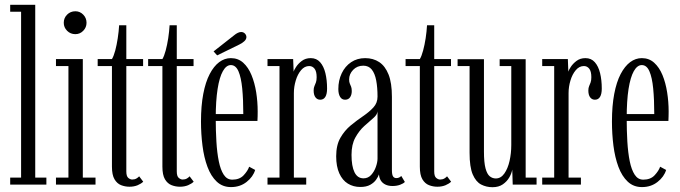

<svg xmlns="http://www.w3.org/2000/svg" viewBox="-20 -770 2838 801"><path d="M22.5 0V-29H68V-721H22.5V-750H127V-29H173.5V0Z M213.5 0V-29H265.5V-494.5H213.5V-523.5H325.5V-29H378.5V0ZM294.5 -627.5Q274 -627.5 260 -641.5Q246 -655.5 246 -675Q246 -695 260 -709Q274 -723 294.5 -723Q313.5 -723 327.2 -709Q341 -695 341 -675Q341 -655.5 327.2 -641.5Q313.5 -627.5 294.5 -627.5Z M520 9Q502 9 485.2 2.5Q468.5 -4 457.8 -22Q447 -40 447 -75V-494.5H387.5V-523.5H447Q454.5 -536 460.8 -559.2Q467 -582.5 471.2 -610.5Q475.5 -638.5 477 -664.5H507V-523.5H577V-494.5H507V-55Q507 -34.5 515.2 -27.8Q523.5 -21 531.5 -21Q542 -21 549.5 -25.5Q557 -30 560.5 -34.5L577.5 -12Q569 -3.5 554 2.8Q539 9 520 9Z M730.5 9Q712.5 9 695.8 2.5Q679 -4 668.2 -22Q657.5 -40 657.5 -75V-494.5H598V-523.5H657.5Q665 -536 671.2 -559.2Q677.5 -582.5 681.8 -610.5Q686 -638.5 687.5 -664.5H717.5V-523.5H787.5V-494.5H717.5V-55Q717.5 -34.5 725.8 -27.8Q734 -21 742 -21Q752.5 -21 760 -25.5Q767.5 -30 771 -34.5L788 -12Q779.5 -3.5 764.5 2.8Q749.5 9 730.5 9Z M943.5 10.5Q908.5 10.5 884.2 -12.2Q860 -35 845.5 -74Q831 -113 824.8 -162Q818.5 -211 818.5 -263Q818.5 -328.5 828 -378.2Q837.5 -428 854.8 -461Q872 -494 894.5 -510.8Q917 -527.5 943 -527.5Q973.5 -527.5 994.8 -508.2Q1016 -489 1029.2 -456.8Q1042.5 -424.5 1048.8 -385Q1055 -345.5 1055 -305Q1055 -295 1054.8 -285Q1054.5 -275 1054 -265.5H873V-294H995Q995 -355 990.5 -401Q986 -447 974.8 -472.8Q963.5 -498.5 943 -498.5Q924 -498.5 909.8 -473.2Q895.5 -448 887.8 -398.8Q880 -349.5 880 -277Q880 -225.5 882.8 -179.2Q885.5 -133 892.8 -97.2Q900 -61.5 913.5 -41Q927 -20.5 949 -20.5Q979.5 -20.5 996.5 -38.8Q1013.5 -57 1019.5 -74.5L1044.5 -61Q1036 -32.5 1008.8 -11Q981.5 10.5 943.5 10.5ZM886 -539 871 -555.5 957 -623Q964 -629 971.8 -632.8Q979.5 -636.5 986 -636.5Q992.5 -636.5 997.5 -633.5Q1002.5 -630.5 1005.5 -625Q1008 -620.5 1008 -615.5Q1008 -606 999 -597.8Q990 -589.5 978 -584Z M1096 0V-29H1146V-494.5H1096V-523.5H1203L1205 -471Q1206 -476.5 1214.8 -490.2Q1223.5 -504 1239 -515.8Q1254.5 -527.5 1276.5 -527.5Q1300.5 -527.5 1315.5 -510.5Q1330.5 -493.5 1337.5 -464.8Q1344.5 -436 1344.5 -400.5Q1344.5 -377.5 1337.2 -365.8Q1330 -354 1316 -354Q1303.5 -354 1296 -364Q1288.5 -374 1288.5 -392.5Q1288.5 -403.5 1291.8 -410.8Q1295 -418 1298 -426.2Q1301 -434.5 1301 -448Q1301 -472.5 1292.2 -483.5Q1283.5 -494.5 1270 -494.5Q1250.5 -494.5 1236 -477.2Q1221.5 -460 1213.8 -434Q1206 -408 1206 -381.5V-29H1257.5V0Z M1483 10Q1454 10 1431.2 -4Q1408.5 -18 1395.5 -46.8Q1382.5 -75.5 1382.5 -118Q1382.5 -164.5 1400 -195Q1417.5 -225.5 1443.2 -246.8Q1469 -268 1494.8 -285.5Q1520.5 -303 1537.8 -321.8Q1555 -340.5 1555 -367Q1555 -405 1549.5 -434.2Q1544 -463.5 1531 -479.8Q1518 -496 1495.5 -496Q1470 -496 1453.2 -478.5Q1436.5 -461 1436.5 -438.5Q1436.5 -427.5 1439.5 -421Q1442.5 -414.5 1445 -407.8Q1447.5 -401 1447.5 -390Q1447.5 -374.5 1440.5 -364.2Q1433.5 -354 1419.5 -354Q1406 -354 1398.8 -366Q1391.5 -378 1391.5 -398.5Q1391.5 -434.5 1405.5 -464Q1419.5 -493.5 1444.8 -510.5Q1470 -527.5 1503.5 -527.5Q1537 -527.5 1562 -511Q1587 -494.5 1601 -459.2Q1615 -424 1615 -366V-61Q1615 -41 1619.8 -34Q1624.5 -27 1633.5 -27Q1641 -27 1646.2 -30Q1651.5 -33 1654 -36L1669 -11Q1663.5 -4.5 1649.2 0.8Q1635 6 1617.5 6Q1600.5 6 1588 0Q1575.5 -6 1568.8 -16.8Q1562 -27.5 1561 -42.5Q1558 -33 1549.2 -20.5Q1540.5 -8 1524.5 1Q1508.5 10 1483 10ZM1496.5 -26Q1515.5 -26 1528.5 -40.2Q1541.5 -54.5 1548.2 -74Q1555 -93.5 1555 -108.5V-305.5Q1554 -291.5 1537.2 -277.2Q1520.5 -263 1499.5 -244Q1478.5 -225 1462.5 -196.2Q1446.5 -167.5 1446.5 -124Q1446.5 -76.5 1459 -51.2Q1471.5 -26 1496.5 -26Z M1804.5 9Q1786.5 9 1769.8 2.5Q1753 -4 1742.2 -22Q1731.5 -40 1731.5 -75V-494.5H1672V-523.5H1731.5Q1739 -536 1745.2 -559.2Q1751.5 -582.5 1755.8 -610.5Q1760 -638.5 1761.5 -664.5H1791.5V-523.5H1861.5V-494.5H1791.5V-55Q1791.5 -34.5 1799.8 -27.8Q1808 -21 1816 -21Q1826.5 -21 1834 -25.5Q1841.5 -30 1845 -34.5L1862 -12Q1853.5 -3.5 1838.5 2.8Q1823.5 9 1804.5 9Z M2034.5 11Q2009 11 1987.2 -0.2Q1965.5 -11.5 1952.2 -42.2Q1939 -73 1939 -132.5V-494.5H1889V-523H1999V-137.5Q1999 -92 2005.5 -67.8Q2012 -43.5 2023.2 -34.5Q2034.5 -25.5 2048.5 -25.5Q2069.5 -25.5 2084 -46Q2098.5 -66.5 2105.8 -98.5Q2113 -130.5 2113 -165V-494.5H2064.5V-523H2173V-29H2218.5V0H2119L2117 -62.5Q2114.5 -47 2104.8 -30Q2095 -13 2077.8 -1Q2060.5 11 2034.5 11Z M2242 0V-29H2292V-494.5H2242V-523.5H2349L2351 -471Q2352 -476.5 2360.8 -490.2Q2369.5 -504 2385 -515.8Q2400.5 -527.5 2422.5 -527.5Q2446.5 -527.5 2461.5 -510.5Q2476.5 -493.5 2483.5 -464.8Q2490.5 -436 2490.5 -400.5Q2490.5 -377.5 2483.2 -365.8Q2476 -354 2462 -354Q2449.5 -354 2442 -364Q2434.5 -374 2434.5 -392.5Q2434.5 -403.5 2437.8 -410.8Q2441 -418 2444 -426.2Q2447 -434.5 2447 -448Q2447 -472.5 2438.2 -483.5Q2429.5 -494.5 2416 -494.5Q2396.5 -494.5 2382 -477.2Q2367.5 -460 2359.8 -434Q2352 -408 2352 -381.5V-29H2403.5V0Z M2658 10.5Q2623 10.5 2598.8 -12.2Q2574.5 -35 2560 -74Q2545.5 -113 2539.2 -162Q2533 -211 2533 -263Q2533 -328.5 2542.5 -378.2Q2552 -428 2569.2 -461Q2586.5 -494 2609 -510.8Q2631.5 -527.5 2657.5 -527.5Q2688 -527.5 2709.2 -508.2Q2730.5 -489 2743.8 -456.8Q2757 -424.5 2763.2 -385Q2769.5 -345.5 2769.5 -305Q2769.5 -295 2769.2 -285Q2769 -275 2768.5 -265.5H2587.5V-294H2709.5Q2709.5 -355 2705 -401Q2700.5 -447 2689.2 -472.8Q2678 -498.5 2657.5 -498.5Q2638.5 -498.5 2624.2 -473.2Q2610 -448 2602.2 -398.8Q2594.5 -349.5 2594.5 -277Q2594.5 -225.5 2597.2 -179.2Q2600 -133 2607.2 -97.2Q2614.5 -61.5 2628 -41Q2641.5 -20.5 2663.5 -20.5Q2694 -20.5 2711 -38.8Q2728 -57 2734 -74.5L2759 -61Q2750.5 -32.5 2723.2 -11Q2696 10.5 2658 10.5Z"/></svg>

Font: Imbue 24pt Light
Style: Regular
Weight: 300
Designer: Tyler Finck
Foundry: Etcetera Type Company
Version: Version 1.102